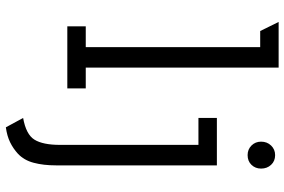

<svg xmlns="http://www.w3.org/2000/svg" viewBox="-178 -584 972 656"><g transform="rotate(90 308.0 -256.0)"><path d="M70 0V-63H141V-659H86L55 -722H211V-63H282V0ZM415 210 383 151Q439.5 141 457.2 112.2Q475 83.5 475 25V-448H383V-511H545V39Q545 81.5 536.2 114.8Q527.5 148 505 169Q487.5 185 466 195.5Q444.5 206 415 210ZM510 -616Q490.5 -616 477.2 -629.2Q464 -642.5 464 -662Q464 -682.5 477.2 -696.2Q490.5 -710 510 -710Q530.5 -710 543.2 -696.2Q556 -682.5 556 -662Q556 -642.5 543.2 -629.2Q530.5 -616 510 -616Z"/></g></svg>

Font: Overpass Mono Light
Style: Regular
Weight: 300
Monospace: yes
Designer: Delve Withrington, Dave Bailey
Foundry: Delve Fonts LLC
Version: Version 4.000